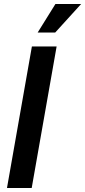

<svg xmlns="http://www.w3.org/2000/svg" viewBox="-20 -943 427 963"><path d="M15 0H139L264 -710H140ZM169 -780H257L387 -923H258Z"/></svg>

Font: Uncut Sans Semibold
Style: Italic
Weight: 600
Italic angle: -10°
Designer: Kasper Nordkvist
Foundry: Uncut Type
Version: Version 1.111;FEAKit 1.0